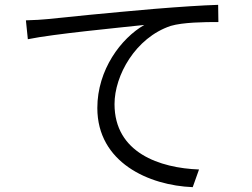

<svg xmlns="http://www.w3.org/2000/svg" viewBox="-20 -744 1040 793"><path d="M87 -660 95 -582C202 -604 466 -629 576 -641C480 -586 382 -456 382 -298C382 -73 595 22 776 29L802 -44C640 -50 453 -113 453 -314C453 -432 539 -588 685 -637C736 -652 823 -653 882 -653L881 -724C815 -722 724 -716 614 -707C430 -691 237 -672 175 -665C155 -663 125 -661 87 -660Z"/></svg>

Font: Noto Sans HK DemiLight
Style: Regular
Weight: 350
Designer: Ryoko NISHIZUKA 西塚涼子 (kana, bopomofo & ideographs); Paul D. Hunt (Latin, Greek & Cyrillic); Sandoll Communications 산돌커뮤니
Foundry: Adobe
Version: Version 2.004;hotconv 1.0.118;makeotfexe 2.5.65603